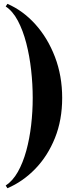

<svg xmlns="http://www.w3.org/2000/svg" viewBox="-20 -820 412 1010"><path d="M10 -785.9 19 -799.8Q100.6 -764.6 165.8 -692.4Q231 -620.1 269 -520.8Q307.1 -421.4 307.1 -304.9Q307.1 -188.5 269 -94Q231 0.5 165.8 67.9Q100.6 135.3 19 170.2L10 156Q47.1 131.6 74 84Q100.8 36.4 118.2 -26.9Q135.5 -90.1 143.8 -161.5Q152.1 -232.9 152.1 -304.9Q152.1 -377 143.8 -451.4Q135.5 -525.9 118.2 -593Q100.8 -660.2 74 -710.8Q47.1 -761.5 10 -785.9Z"/></svg>

Font: Bodoni* 11
Style: Bold
Weight: 700
Version: Version 2.000; ttfautohint (v1.8.1)